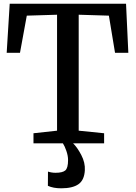

<svg xmlns="http://www.w3.org/2000/svg" viewBox="-20 -763 722 1022"><path d="M158.2 0V-53.7L283.7 -67.4V-684.6L122.6 -679.7L86.4 -481.9H15.6L31.7 -743.2H650.9L663.1 -481.9H592.3L559.6 -679.7L398.9 -684.6V-67.4L534.2 -53.7V0H369.1Q391.1 21 412.6 62Q434.1 103 431.6 143.6Q428.7 195.8 397.7 217.5Q366.7 239.3 305.7 239.3H305.2Q263.7 239.3 234.9 226.1L235.4 150.4Q254.9 156.7 275.4 156.7H275.9Q312.5 156.7 327.4 144.3Q342.3 131.8 342.3 88.9Q342.3 66.4 333.3 40.3Q324.2 14.2 314.9 0Z"/></svg>

Font: HaufeMerriweather
Style: Regular
Weight: 400
Designer: Eben Sorkin ( eben@eyebytes.com )
Foundry: Eben Sorkin
Version: Version 1.56